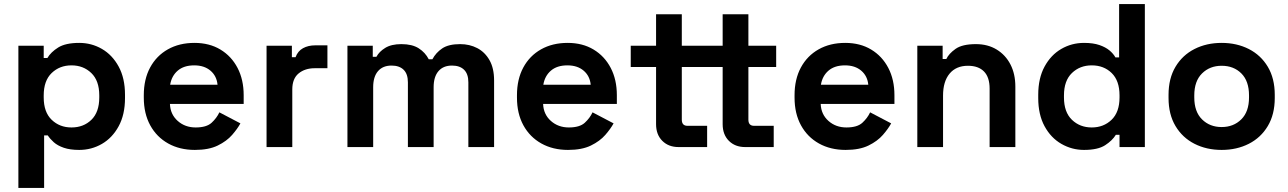

<svg xmlns="http://www.w3.org/2000/svg" viewBox="-20 -720 6307 940"><path d="M70 200V-496H194V-436H212Q229 -465 265 -487.5Q301 -510 368 -510Q428 -510 479 -480.5Q530 -451 561 -394Q592 -337 592 -256V-240Q592 -159 561 -102Q530 -45 479 -15.5Q428 14 368 14Q323 14 292.5 3.5Q262 -7 243.5 -23.5Q225 -40 214 -57H196V200ZM330 -96Q389 -96 427.5 -133.5Q466 -171 466 -243V-253Q466 -325 427 -362.5Q388 -400 330 -400Q272 -400 233 -362.5Q194 -325 194 -253V-243Q194 -171 233 -133.5Q272 -96 330 -96Z M934 14Q860 14 803.5 -17.5Q747 -49 715.5 -106.5Q684 -164 684 -242V-254Q684 -332 715 -389.5Q746 -447 802 -478.5Q858 -510 932 -510Q1005 -510 1059 -477.5Q1113 -445 1143 -387.5Q1173 -330 1173 -254V-211H812Q814 -160 850 -128Q886 -96 938 -96Q991 -96 1016 -119Q1041 -142 1054 -170L1157 -116Q1143 -90 1116.5 -59.5Q1090 -29 1046 -7.5Q1002 14 934 14ZM813 -305H1045Q1041 -348 1010.5 -374Q980 -400 931 -400Q880 -400 850 -374Q820 -348 813 -305Z M1285 0V-496H1409V-440H1427Q1438 -470 1463.5 -484Q1489 -498 1523 -498H1583V-386H1521Q1473 -386 1442 -360.5Q1411 -335 1411 -282V0Z M1681 0V-496H1805V-442H1823Q1836 -467 1866 -485.5Q1896 -504 1945 -504Q1998 -504 2030 -483.5Q2062 -463 2079 -430H2097Q2114 -462 2145 -483Q2176 -504 2233 -504Q2279 -504 2316.5 -484.5Q2354 -465 2376.5 -425.5Q2399 -386 2399 -326V0H2273V-317Q2273 -358 2252 -378.5Q2231 -399 2193 -399Q2150 -399 2126.5 -371.5Q2103 -344 2103 -293V0H1977V-317Q1977 -358 1956 -378.5Q1935 -399 1897 -399Q1854 -399 1830.5 -371.5Q1807 -344 1807 -293V0Z M2761 14Q2687 14 2630.5 -17.5Q2574 -49 2542.5 -106.5Q2511 -164 2511 -242V-254Q2511 -332 2542 -389.5Q2573 -447 2629 -478.5Q2685 -510 2759 -510Q2832 -510 2886 -477.5Q2940 -445 2970 -387.5Q3000 -330 3000 -254V-211H2639Q2641 -160 2677 -128Q2713 -96 2765 -96Q2818 -96 2843 -119Q2868 -142 2881 -170L2984 -116Q2970 -90 2943.5 -59.5Q2917 -29 2873 -7.5Q2829 14 2761 14ZM2640 -305H2872Q2868 -348 2837.5 -374Q2807 -400 2758 -400Q2707 -400 2677 -374Q2647 -348 2640 -305Z M3302 0Q3253 0 3222.5 -30.5Q3192 -61 3192 -112V-392H3068V-496H3192V-650H3318V-496H3424V-392H3318V-134Q3318 -104 3346 -104H3442V0ZM3628 0Q3579 0 3548.5 -30.5Q3518 -61 3518 -112V-392H3424V-496H3518V-650H3644V-496H3780V-392H3644V-134Q3644 -104 3672 -104H3768V0Z M4120 14Q4046 14 3989.5 -17.5Q3933 -49 3901.5 -106.5Q3870 -164 3870 -242V-254Q3870 -332 3901 -389.5Q3932 -447 3988 -478.5Q4044 -510 4118 -510Q4191 -510 4245 -477.5Q4299 -445 4329 -387.5Q4359 -330 4359 -254V-211H3998Q4000 -160 4036 -128Q4072 -96 4124 -96Q4177 -96 4202 -119Q4227 -142 4240 -170L4343 -116Q4329 -90 4302.5 -59.5Q4276 -29 4232 -7.5Q4188 14 4120 14ZM3999 -305H4231Q4227 -348 4196.5 -374Q4166 -400 4117 -400Q4066 -400 4036 -374Q4006 -348 3999 -305Z M4471 0V-496H4595V-431H4613Q4625 -457 4658 -480.5Q4691 -504 4758 -504Q4816 -504 4859.5 -477.5Q4903 -451 4927 -404.5Q4951 -358 4951 -296V0H4825V-286Q4825 -342 4797.5 -370Q4770 -398 4719 -398Q4661 -398 4629 -359.5Q4597 -321 4597 -252V0Z M5287 14Q5228 14 5176.5 -15.5Q5125 -45 5094 -102Q5063 -159 5063 -240V-256Q5063 -337 5094 -394Q5125 -451 5176 -480.5Q5227 -510 5287 -510Q5332 -510 5362.5 -499.5Q5393 -489 5412 -473Q5431 -457 5441 -439H5459V-700H5585V0H5461V-60H5443Q5426 -32 5390.5 -9Q5355 14 5287 14ZM5325 -96Q5383 -96 5422 -133.5Q5461 -171 5461 -243V-253Q5461 -325 5422.5 -362.5Q5384 -400 5325 -400Q5267 -400 5228 -362.5Q5189 -325 5189 -253V-243Q5189 -171 5228 -133.5Q5267 -96 5325 -96Z M5961 14Q5887 14 5828 -16Q5769 -46 5735 -103Q5701 -160 5701 -240V-256Q5701 -336 5735 -393Q5769 -450 5828 -480Q5887 -510 5961 -510Q6035 -510 6094 -480Q6153 -450 6187 -393Q6221 -336 6221 -256V-240Q6221 -160 6187 -103Q6153 -46 6094 -16Q6035 14 5961 14ZM5961 -98Q6019 -98 6057 -135.5Q6095 -173 6095 -243V-253Q6095 -323 6057.5 -360.5Q6020 -398 5961 -398Q5903 -398 5865 -360.5Q5827 -323 5827 -253V-243Q5827 -173 5865 -135.5Q5903 -98 5961 -98Z"/></svg>

Font: Space Grotesk
Style: Bold
Weight: 700
Designer: Florian Karsten
Foundry: Florian Karsten
Version: Version 2.000